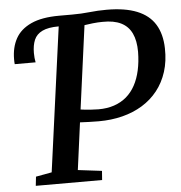

<svg xmlns="http://www.w3.org/2000/svg" viewBox="-53 -802 802 852"><g transform="rotate(-5 348.0 -375.5)"><path d="M72 0 76.5 -40.5 147.5 -53.5 235 -696 224.5 -715.5 241.5 -743H298.5Q340.5 -743 377 -747Q413.5 -751 452.5 -751Q534.5 -751 588 -729.5Q641.5 -708 668 -665Q694.5 -622 696 -558Q697.5 -501 682.5 -454Q667.5 -407 639 -371Q610.5 -335 570.5 -310.5Q530.5 -286 481.2 -273.5Q432 -261 375.5 -261Q356 -261 332.2 -261.8Q308.5 -262.5 292 -263.5L264 -53.5L370.5 -40.5L367.5 0ZM379 -314Q417.5 -314 448.8 -324.5Q480 -335 503.8 -355.2Q527.5 -375.5 543.2 -404.5Q559 -433.5 567.2 -470.8Q575.5 -508 576 -553Q576 -602.5 560.5 -635.2Q545 -668 512.8 -684Q480.5 -700 430.5 -699Q410.5 -699 387 -696.5Q363.5 -694 349.5 -691.5L299.5 -320Q321.5 -317 342.8 -315.5Q364 -314 379 -314ZM26 -546Q25.5 -551.5 25.2 -556.2Q25 -561 25 -568Q25 -620.5 46.5 -659.8Q68 -699 115.8 -721Q163.5 -743 241.5 -743L235 -696Q188 -696 161.8 -683.2Q135.5 -670.5 125.2 -646.2Q115 -622 115 -588Q115 -576 116 -566Q117 -556 119 -546Z"/></g></svg>

Font: Merriweather 24pt Medium
Style: Italic
Weight: 500
Italic angle: -7.8°
Version: Version 2.101